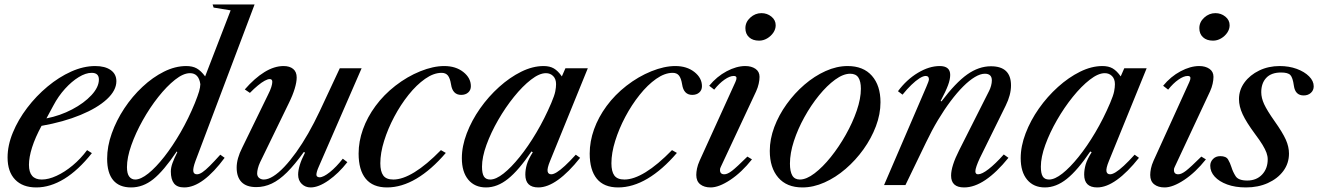

<svg xmlns="http://www.w3.org/2000/svg" viewBox="-20 -831 5920 862"><path d="M143 10.5Q81.5 10.5 47.8 -24.8Q14 -60 14 -124Q14 -178.5 37.8 -236Q61.5 -293.5 102 -346.8Q142.5 -400 193.5 -442.5Q244.5 -485 299.8 -509.8Q355 -534.5 407.5 -534.5Q451.5 -534.5 477 -516.5Q502.5 -498.5 502.5 -466.5Q502.5 -425 459.8 -385.5Q417 -346 341.2 -314.8Q265.5 -283.5 166.5 -266Q138 -213.5 124 -169.2Q110 -125 110 -91Q110 -25 167.5 -25Q198 -25 234.2 -41.8Q270.5 -58.5 306.2 -88.2Q342 -118 371 -157L392.5 -143.5Q332 -67 268.8 -28.2Q205.5 10.5 143 10.5ZM188.5 -299.5Q250 -311.5 303.8 -339.8Q357.5 -368 390.8 -404Q424 -440 424 -474Q424 -504 391.5 -504Q365 -504 333.5 -484.8Q302 -465.5 272 -432.5Q242 -399.5 219.5 -357Z M568.5 10.5Q515.5 10.5 488.2 -22Q461 -54.5 461 -118.5Q461 -174 481.8 -232.2Q502.5 -290.5 538.2 -344.5Q574 -398.5 619.8 -441.2Q665.5 -484 716 -509.2Q766.5 -534.5 816 -534.5Q844.5 -534.5 863.5 -523.8Q882.5 -513 901 -488L1015.5 -784.5L939 -797L934.5 -811H1123L857.5 -108Q846 -76.5 847.8 -62.5Q849.5 -48.5 864.5 -48.5Q875 -48.5 888.8 -57.8Q902.5 -67 922 -86.5Q941.5 -106 969 -136.5L988.5 -122.5Q940.5 -57.5 894.8 -23.5Q849 10.5 807 10.5Q775 10.5 761 -7.8Q747 -26 747 -61Q747 -78.5 754.5 -99.2Q762 -120 776 -147.5L773.5 -151Q714.5 -63.5 668.2 -26.5Q622 10.5 568.5 10.5ZM587 -25Q612 -25 646 -52.2Q680 -79.5 717.5 -127.2Q755 -175 790.8 -237Q826.5 -299 855 -368.5Q868.5 -402.5 873.8 -420.5Q879 -438.5 879.5 -453Q872.5 -502.5 833 -502.5Q803 -502.5 765.8 -473Q728.5 -443.5 690.5 -395.5Q652.5 -347.5 620.8 -290.8Q589 -234 569.5 -178.8Q550 -123.5 550 -80.5Q550 -51.5 560.2 -38.2Q570.5 -25 587 -25Z M1374.5 10.5Q1351 10.5 1334.8 -5.2Q1318.5 -21 1318.5 -47Q1318.5 -65.5 1325.8 -89.8Q1333 -114 1349.5 -146L1344 -148.5Q1303.5 -92 1268.5 -57.2Q1233.5 -22.5 1200 -6.8Q1166.5 9 1130.5 9Q1086.5 9 1064.5 -13.5Q1042.5 -36 1042.5 -78.5Q1042.5 -119 1067.5 -168L1183 -405Q1193.5 -425.5 1198 -440Q1202.5 -454.5 1202.5 -463.5Q1202.5 -476 1191 -476Q1182 -476 1168.2 -468.5Q1154.5 -461 1137.8 -447.2Q1121 -433.5 1102 -414L1079 -429.5Q1123.5 -480.5 1167.5 -507.5Q1211.5 -534.5 1253 -534.5Q1280.5 -534.5 1296.2 -521.5Q1312 -508.5 1312 -483Q1312 -462.5 1303.2 -433.2Q1294.5 -404 1277 -368.5L1147.5 -102Q1141 -88 1137.8 -75Q1134.5 -62 1134.5 -52.5Q1134.5 -39.5 1143.2 -32.2Q1152 -25 1164.5 -25Q1183.5 -25 1207 -39.8Q1230.5 -54.5 1256.5 -82Q1282.5 -109.5 1309.8 -147.5Q1337 -185.5 1363.8 -232.2Q1390.5 -279 1415.5 -332L1505.5 -524.5H1603.5L1411.5 -83.5Q1400.5 -59 1400.5 -46.5Q1400.5 -40.5 1405 -37.8Q1409.5 -35 1414.5 -35Q1432 -35 1461 -58.2Q1490 -81.5 1519 -118.5L1539.5 -103Q1500 -52.5 1455 -21Q1410 10.5 1374.5 10.5Z M1717.5 10.5Q1654 10.5 1622 -28.5Q1590 -67.5 1590 -141.5Q1590 -196 1609.5 -250.5Q1629 -305 1666 -355.2Q1703 -405.5 1755 -446Q1808.5 -487.5 1866.8 -511Q1925 -534.5 1974.5 -534.5Q2026 -534.5 2060 -507.8Q2094 -481 2094 -444Q2094 -426.5 2082 -415.8Q2070 -405 2050.5 -405Q2012 -405 2005 -452Q2000.5 -480 1990.8 -492Q1981 -504 1962.5 -504Q1927 -504 1888.5 -477Q1850 -450 1814.2 -405.2Q1778.5 -360.5 1750 -306.8Q1721.5 -253 1704.5 -198.5Q1687.5 -144 1687.5 -98Q1687.5 -61 1700.8 -43Q1714 -25 1746 -25Q1787.5 -25 1841.2 -58Q1895 -91 1959.5 -157L1981.5 -144.5Q1916.5 -68.5 1849.8 -29Q1783 10.5 1717.5 10.5Z M2162 10.5Q2111.5 10.5 2082.5 -24.2Q2053.5 -59 2053.5 -121Q2053.5 -174.5 2075.5 -232.2Q2097.5 -290 2135.2 -343.8Q2173 -397.5 2220.8 -440.5Q2268.5 -483.5 2320 -509Q2371.5 -534.5 2420.5 -534.5Q2448 -534.5 2466.5 -523.8Q2485 -513 2502.5 -488L2518.5 -524.5H2619L2449.5 -108Q2436 -75 2438.5 -61.8Q2441 -48.5 2455 -48.5Q2465 -48.5 2480 -57.8Q2495 -67 2516.2 -86.5Q2537.5 -106 2565 -136.5L2584.5 -122.5Q2533 -57.5 2485.5 -23.5Q2438 10.5 2397 10.5Q2338.5 10.5 2338.5 -47Q2338.5 -69 2345.2 -92.5Q2352 -116 2372 -147.5L2366 -151Q2308.5 -66 2260.5 -27.8Q2212.5 10.5 2162 10.5ZM2181 -25Q2206.5 -25 2240.8 -52Q2275 -79 2313.2 -126.5Q2351.5 -174 2388.2 -236Q2425 -298 2455 -368.5Q2469.5 -402.5 2473 -420.8Q2476.5 -439 2476.5 -453Q2476.5 -476.5 2463.5 -489.5Q2450.5 -502.5 2431 -502.5Q2401.5 -502.5 2363.8 -473.2Q2326 -444 2287.5 -396.2Q2249 -348.5 2216.5 -292Q2184 -235.5 2164 -180.5Q2144 -125.5 2144 -82.5Q2144 -52.5 2152.5 -38.8Q2161 -25 2181 -25Z M2755 10.5Q2691.5 10.5 2659.5 -28.5Q2627.5 -67.5 2627.5 -141.5Q2627.5 -196 2647 -250.5Q2666.5 -305 2703.5 -355.2Q2740.5 -405.5 2792.5 -446Q2846 -487.5 2904.2 -511Q2962.5 -534.5 3012 -534.5Q3063.5 -534.5 3097.5 -507.8Q3131.5 -481 3131.5 -444Q3131.5 -426.5 3119.5 -415.8Q3107.5 -405 3088 -405Q3049.5 -405 3042.5 -452Q3038 -480 3028.2 -492Q3018.5 -504 3000 -504Q2964.5 -504 2926 -477Q2887.5 -450 2851.8 -405.2Q2816 -360.5 2787.5 -306.8Q2759 -253 2742 -198.5Q2725 -144 2725 -98Q2725 -61 2738.2 -43Q2751.5 -25 2783.5 -25Q2825 -25 2878.8 -58Q2932.5 -91 2997 -157L3019 -144.5Q2954 -68.5 2887.2 -29Q2820.5 10.5 2755 10.5Z M3170.5 10.5Q3141.5 10.5 3123.8 -3.5Q3106 -17.5 3106 -45.5Q3106 -58 3109.2 -74.2Q3112.5 -90.5 3121 -109.5L3281.5 -462.5Q3284.5 -469 3285.5 -473.2Q3286.5 -477.5 3286.5 -481Q3286.5 -490 3274 -490Q3256.5 -490 3232.8 -473.5Q3209 -457 3186.5 -428.5L3164 -446Q3198 -487.5 3242.2 -511Q3286.5 -534.5 3326 -534.5Q3353.5 -534.5 3371.8 -522Q3390 -509.5 3390 -486Q3390 -472 3386.2 -455Q3382.5 -438 3374.5 -420.5L3215.5 -80.5Q3213.5 -77 3213 -73.8Q3212.5 -70.5 3212.5 -67.5Q3212.5 -48.5 3232 -48.5Q3246 -48.5 3266.5 -64.2Q3287 -80 3335.5 -128L3356 -115.5Q3309.5 -57 3258.5 -23.2Q3207.5 10.5 3170.5 10.5ZM3388 -648.5Q3359.5 -648.5 3343 -663.8Q3326.5 -679 3326.5 -704.5Q3326.5 -732 3348.5 -752Q3370.5 -772 3398.5 -772Q3424 -772 3443.2 -756.5Q3462.5 -741 3462.5 -717.5Q3462.5 -700 3451.8 -684.2Q3441 -668.5 3424 -658.5Q3407 -648.5 3388 -648.5Z M3582.5 10.5Q3512 10.5 3474 -33.8Q3436 -78 3436 -153.5Q3436 -206.5 3456.2 -260.5Q3476.5 -314.5 3511.8 -363.5Q3547 -412.5 3591.8 -451Q3636.5 -489.5 3686.5 -512Q3736.5 -534.5 3785.5 -534.5Q3856 -534.5 3894.5 -490.8Q3933 -447 3933 -372Q3933 -318.5 3912.5 -264.2Q3892 -210 3856.8 -160.8Q3821.5 -111.5 3776.5 -72.8Q3731.5 -34 3681.5 -11.8Q3631.5 10.5 3582.5 10.5ZM3571 -25Q3600.5 -25 3637 -52.8Q3673.5 -80.5 3710 -126Q3746.5 -171.5 3777.2 -226Q3808 -280.5 3826.5 -334.5Q3845 -388.5 3845 -432.5Q3845 -465.5 3833.8 -482.8Q3822.5 -500 3797 -500Q3766 -500 3729.5 -473.5Q3693 -447 3657 -402.8Q3621 -358.5 3591.5 -305.2Q3562 -252 3544.2 -197.5Q3526.5 -143 3526.5 -96.5Q3526.5 -61.5 3537 -43.2Q3547.5 -25 3571 -25Z M4308.5 10.5Q4250 10.5 4250 -42.5Q4250 -85 4286 -156L4420.5 -422.5Q4426 -433 4429.5 -446Q4433 -459 4433 -470Q4433 -500 4401.5 -500Q4381.5 -500 4356.5 -485Q4331.5 -470 4304 -442.5Q4276.5 -415 4247.8 -376.8Q4219 -338.5 4191 -291.8Q4163 -245 4137.5 -191.5L4045 0H3949L4139 -441.5Q4150.5 -467.5 4150.5 -475Q4150.5 -490 4136 -490Q4125 -490 4108.2 -479.5Q4091.5 -469 4071.8 -450Q4052 -431 4032 -406L4011.5 -421.5Q4050 -473.5 4100.8 -504Q4151.5 -534.5 4199 -534.5Q4246 -534.5 4246 -494.5Q4246 -474.5 4236.2 -448.2Q4226.5 -422 4203 -377.5L4207 -376Q4270.5 -460 4322.5 -496.8Q4374.5 -533.5 4429 -533.5Q4519 -533.5 4519 -447.5Q4519 -405 4495 -356.5L4378.5 -120Q4370 -102 4364.5 -86.2Q4359 -70.5 4359 -62Q4359 -48.5 4371 -48.5Q4388.5 -48.5 4418.5 -71.8Q4448.5 -95 4486.5 -137.5L4507.5 -122.5Q4454.5 -57 4404.5 -23.2Q4354.5 10.5 4308.5 10.5Z M4671 10.5Q4620.5 10.5 4591.5 -24.2Q4562.5 -59 4562.5 -121Q4562.5 -174.5 4584.5 -232.2Q4606.5 -290 4644.2 -343.8Q4682 -397.5 4729.8 -440.5Q4777.5 -483.5 4829 -509Q4880.5 -534.5 4929.5 -534.5Q4957 -534.5 4975.5 -523.8Q4994 -513 5011.5 -488L5027.5 -524.5H5128L4958.5 -108Q4945 -75 4947.5 -61.8Q4950 -48.5 4964 -48.5Q4974 -48.5 4989 -57.8Q5004 -67 5025.2 -86.5Q5046.5 -106 5074 -136.5L5093.5 -122.5Q5042 -57.5 4994.5 -23.5Q4947 10.5 4906 10.5Q4847.5 10.5 4847.5 -47Q4847.5 -69 4854.2 -92.5Q4861 -116 4881 -147.5L4875 -151Q4817.5 -66 4769.5 -27.8Q4721.5 10.5 4671 10.5ZM4690 -25Q4715.5 -25 4749.8 -52Q4784 -79 4822.2 -126.5Q4860.5 -174 4897.2 -236Q4934 -298 4964 -368.5Q4978.5 -402.5 4982 -420.8Q4985.5 -439 4985.5 -453Q4985.5 -476.5 4972.5 -489.5Q4959.5 -502.5 4940 -502.5Q4910.5 -502.5 4872.8 -473.2Q4835 -444 4796.5 -396.2Q4758 -348.5 4725.5 -292Q4693 -235.5 4673 -180.5Q4653 -125.5 4653 -82.5Q4653 -52.5 4661.5 -38.8Q4670 -25 4690 -25Z M5208.5 10.5Q5179.5 10.5 5161.8 -3.5Q5144 -17.5 5144 -45.5Q5144 -58 5147.2 -74.2Q5150.5 -90.5 5159 -109.5L5319.5 -462.5Q5322.5 -469 5323.5 -473.2Q5324.5 -477.5 5324.5 -481Q5324.5 -490 5312 -490Q5294.5 -490 5270.8 -473.5Q5247 -457 5224.5 -428.5L5202 -446Q5236 -487.5 5280.2 -511Q5324.5 -534.5 5364 -534.5Q5391.5 -534.5 5409.8 -522Q5428 -509.5 5428 -486Q5428 -472 5424.2 -455Q5420.5 -438 5412.5 -420.5L5253.5 -80.5Q5251.5 -77 5251 -73.8Q5250.5 -70.5 5250.5 -67.5Q5250.5 -48.5 5270 -48.5Q5284 -48.5 5304.5 -64.2Q5325 -80 5373.5 -128L5394 -115.5Q5347.5 -57 5296.5 -23.2Q5245.5 10.5 5208.5 10.5ZM5426 -648.5Q5397.5 -648.5 5381 -663.8Q5364.5 -679 5364.5 -704.5Q5364.5 -732 5386.5 -752Q5408.5 -772 5436.5 -772Q5462 -772 5481.2 -756.5Q5500.5 -741 5500.5 -717.5Q5500.5 -700 5489.8 -684.2Q5479 -668.5 5462 -658.5Q5445 -648.5 5426 -648.5Z M5574 10.5Q5525.5 10.5 5489.5 -2.8Q5453.5 -16 5433.5 -38Q5413.5 -60 5413.5 -87Q5413.5 -104.5 5426 -117.2Q5438.5 -130 5458.5 -130Q5484.5 -130 5493.5 -115Q5502.5 -100 5508.5 -81Q5515 -59.5 5527.5 -40Q5540 -20.5 5579.5 -20.5Q5621 -20.5 5646.2 -47.2Q5671.5 -74 5671.5 -115.5Q5671.5 -130 5666 -145.2Q5660.5 -160.5 5648.2 -180.8Q5636 -201 5614.5 -229.5Q5575 -283 5558.8 -318.2Q5542.5 -353.5 5542.5 -386Q5542.5 -427 5567.2 -460.8Q5592 -494.5 5633.5 -514.5Q5675 -534.5 5725.5 -534.5Q5767 -534.5 5801.8 -521.8Q5836.5 -509 5857.2 -488.2Q5878 -467.5 5878 -443.5Q5878 -425.5 5865.2 -414Q5852.5 -402.5 5833 -402.5Q5795 -402.5 5789 -446Q5784 -482.5 5773.2 -494Q5762.5 -505.5 5731.5 -505.5Q5687.5 -505.5 5665 -481.5Q5642.5 -457.5 5642.5 -417Q5642.5 -391.5 5655.5 -363.2Q5668.5 -335 5702 -287.5Q5738.5 -236 5752.8 -204Q5767 -172 5767 -141.5Q5767 -97.5 5741.5 -63.2Q5716 -29 5672.2 -9.2Q5628.5 10.5 5574 10.5Z"/></svg>

Font: Libre Caslon Text
Style: Italic
Weight: 400
Italic angle: -22.583°
Designer: Pablo Impallari, Rodrigo Fuenzalida, Katja Schimmel
Foundry: Pablo Impallari, Rodrigo Fuenzalida
Version: Version 2.000